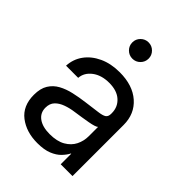

<svg xmlns="http://www.w3.org/2000/svg" viewBox="-213 -832 944 944"><g transform="rotate(45 259.0 -360.5)"><path d="M218.8 7.8Q142.1 7.8 90.6 -31.7Q39.1 -71.3 39.1 -148.4Q39.1 -192.9 56.4 -220.7Q73.7 -248.5 102.8 -264.4Q131.8 -280.3 168.7 -288.6Q205.6 -296.9 244.1 -301.8Q293.5 -308.6 321.8 -312Q350.1 -315.4 362.1 -323.2Q374 -331.1 374 -350.6V-355.5Q374 -397.5 344 -424.8Q314 -452.1 259.8 -452.1Q206.1 -452.1 171.6 -426Q137.2 -399.9 134.3 -361.3H49.8Q52.2 -408.7 79.1 -445.6Q106 -482.4 152.3 -503.9Q198.7 -525.4 259.8 -525.4Q350.1 -525.4 403.1 -478.8Q456.1 -432.1 456.1 -355.5V0H374V-73.2H372.1Q362.8 -54.7 344.7 -35.9Q326.7 -17.1 296.1 -4.6Q265.6 7.8 218.8 7.8ZM230.5 -66.4Q281.2 -66.4 313 -84.7Q344.7 -103 359.4 -132.3Q374 -161.6 374 -195.3V-259.8Q364.7 -251 324.7 -243.9Q284.7 -236.8 240.2 -230.5Q210.4 -226.6 183.8 -217Q157.2 -207.5 140.6 -190.2Q124 -172.9 124 -143.6Q124 -107.4 152.6 -86.9Q181.2 -66.4 230.5 -66.4ZM255.9 -616.2Q232.4 -616.2 215.8 -632.8Q199.2 -649.4 199.2 -672.9Q199.2 -696.3 215.8 -712.9Q232.4 -729.5 255.9 -729.5Q279.3 -729.5 295.9 -712.9Q312.5 -696.3 312.5 -672.9Q312.5 -649.4 295.9 -632.8Q279.3 -616.2 255.9 -616.2Z"/></g></svg>

Font: Inter Display
Style: Regular
Weight: 400
Designer: Rasmus Andersson
Foundry: rsms
Version: Version 4.001;git-9221beed3